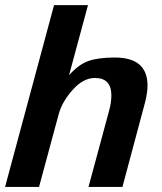

<svg xmlns="http://www.w3.org/2000/svg" viewBox="-25 -742 641 762"><path d="M560.5 -402.3C560.5 -476.6 517.3 -513.7 430.7 -513.7C387 -513.7 352.2 -509.1 326.2 -500C300.1 -490.9 274.4 -472 249 -443.4L324.2 -721.7H189.5L-4.9 0H129.9L208 -289.1C217.1 -322.3 235.7 -354.5 263.7 -385.7C291.7 -417 321 -432.6 351.6 -432.6C395.2 -432.6 417 -409.5 417 -363.3C417 -343.8 413.7 -322.6 407.2 -299.8L326.2 0H460.9L551.8 -339.8C557.6 -364.6 560.5 -385.4 560.5 -402.3Z"/></svg>

Font: FreeUniversal
Style: BoldItalic
Weight: 700
Italic angle: -11°
Version: Version 1.001